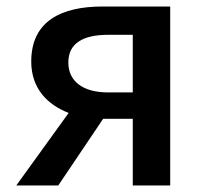

<svg xmlns="http://www.w3.org/2000/svg" viewBox="-20 -570 629 590"><path d="M388 -286H312C235 -286 190 -320 190 -378C190 -437 235 -463 312 -463H388ZM295 -550C171 -550 76 -507 76 -381C76 -298 126 -248 191 -223L30 0H159L297 -205H299H388V0H503V-550Z"/></svg>

Font: Source Han Sans KR Medium
Style: Regular
Weight: 500
Designer: Ryoko NISHIZUKA (kana & ideographs); Paul D. Hunt (Latin, Greek & Cyrillic); Wenlong ZHANG (bopomofo); Sandoll Communica
Foundry: Adobe Systems Incorporated
Version: Version 1.001;PS 1.001;hotconv 1.0.78;makeotf.lib2.5.61930